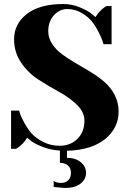

<svg xmlns="http://www.w3.org/2000/svg" viewBox="-20 -735 635 955"><path d="M275 -10Q331 -10 365.5 -44.5Q400 -79 400 -135Q400 -177 364 -212.5Q328 -248 276.5 -276.5Q225 -305 173.5 -337.5Q122 -370 86 -422Q50 -474 50 -540Q50 -616 113.5 -665.5Q177 -715 295 -715Q337 -715 377 -698.5Q417 -682 436 -666L455 -650Q464 -666 477.5 -679.5Q491 -693 500 -699L510 -705H535V-515H495Q493 -522 489 -534Q485 -546 470 -576Q455 -606 436.5 -629Q418 -652 385.5 -671Q353 -690 315 -690Q276 -690 248 -659Q220 -628 220 -580Q220 -546 239.5 -516.5Q259 -487 289.5 -464.5Q320 -442 357.5 -420.5Q395 -399 432.5 -376Q470 -353 500.5 -326.5Q531 -300 550.5 -262.5Q570 -225 570 -180Q570 -99 503.5 -44Q437 11 313 15V50Q356 50 382 72Q408 94 408 125Q408 157 380.5 178.5Q353 200 303 200L247 195V165Q263 175 283 175Q306 175 319.5 161.5Q333 148 333 125Q333 102 318.5 88.5Q304 75 278 75V14Q231 11 190.5 -5Q150 -21 132 -36L115 -50Q106 -34 92.5 -20.5Q79 -7 70 -1L60 5H35V-185H75Q77 -178 81 -166Q85 -154 101 -124Q117 -94 137.5 -71Q158 -48 195 -29Q232 -10 275 -10Z"/></svg>

Font: Yeseva One
Style: Regular
Weight: 400
Designer: Jovanny Lemonad
Foundry: Jovanny Lemonad
Version: Version 2.000